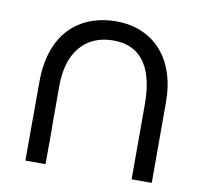

<svg xmlns="http://www.w3.org/2000/svg" viewBox="-67 -625 728 695"><g transform="rotate(10 297.0 -277.0)"><path d="M460 -275.5V0H534V-297C534 -458 442.5 -552 310 -553.5C187.5 -555 70 -483.5 70 -288L69.5 0H143.5L144 -122L143.5 -146V-288C143.5 -410 204.5 -483.5 308 -483.5C421.5 -483.5 460 -394.5 460 -275.5Z"/></g></svg>

Font: Eudonet
Style: Regular
Weight: 400
Designer: Mikhail Sharanda
Foundry: Mikhail Sharanda
Version: Version 4.503;Glyphs 3.1.2 (3151)